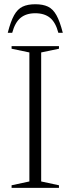

<svg xmlns="http://www.w3.org/2000/svg" viewBox="-20 -908 340 928"><path d="M265 -12.5V0H36V-12.5L122 -31V-654.5L36 -672.5V-685H265V-672.5L179 -654.5V-31ZM150.5 -844Q106.5 -844 79.5 -821.8Q52.5 -799.5 39 -749.5H17.5Q31.5 -804.5 48.2 -834.5Q65 -864.5 89.5 -876Q114 -887.5 150.5 -887.5Q187.5 -887.5 211.8 -876Q236 -864.5 252.8 -834.5Q269.5 -804.5 283.5 -749.5H262Q249 -799.5 222 -821.8Q195 -844 150.5 -844Z"/></svg>

Font: Newsreader 36pt Light
Style: Regular
Weight: 300
Designer: Hugues Gentile
Foundry: Production Type
Version: Version 1.003